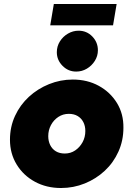

<svg xmlns="http://www.w3.org/2000/svg" viewBox="-20 -930 669 963"><path d="M286 13Q213 13 155 -18.5Q97 -50 63.5 -105Q30 -160 30 -229Q30 -294 55.5 -349Q81 -404 125 -444.5Q169 -485 226 -508Q283 -531 345 -531Q418 -531 475.5 -499.5Q533 -468 566.5 -413.5Q600 -359 599 -289Q599 -225 574 -169.5Q549 -114 505.5 -73.5Q462 -33 405.5 -10Q349 13 286 13ZM305 -160Q334 -160 357 -175.5Q380 -191 394 -216.5Q408 -242 408 -273Q408 -298 398 -317.5Q388 -337 369.5 -348Q351 -359 325 -359Q296 -359 272.5 -343.5Q249 -328 235.5 -302.5Q222 -277 222 -247Q222 -222 232 -202Q242 -182 260.5 -171Q279 -160 305 -160ZM362 -571Q322 -571 293.5 -600Q265 -629 265 -668Q265 -698 280.5 -722.5Q296 -747 321 -761.5Q346 -776 374 -776Q415 -776 443 -747Q471 -718 471 -678Q471 -649 455.5 -624.5Q440 -600 415.5 -585.5Q391 -571 362 -571ZM232 -803 250 -910H565L547 -803Z"/></svg>

Font: MuseoModerno Black
Style: Italic
Weight: 900
Italic angle: -9°
Designer: Pablo Cosgaya, Héctor Gatti, Marcela Romero, and the Authors of The MuseoModerno Project.
Foundry: Omnibus-Type Team
Version: Version 1.003